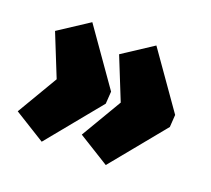

<svg xmlns="http://www.w3.org/2000/svg" viewBox="-85 -579 725 659"><g transform="rotate(20 277.5 -249.5)"><path d="M125 -27 12 -97 100 -246 38 -400 148 -472 290 -270 287 -225ZM359 -27 246 -97 334 -246 272 -400 382 -472 524 -270 521 -225Z"/></g></svg>

Font: Exo 2 Black
Style: Italic
Weight: 900
Italic angle: -8°
Designer: Natanael Gama
Foundry: Natanael Gama
Version: Version 2.010